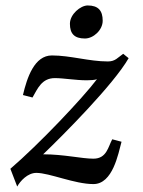

<svg xmlns="http://www.w3.org/2000/svg" viewBox="-20 -661 524 703"><path d="M18 -43 43 22C54 2 81 -28 113 -28C161 -28 253 13 322 13C393 13 413 -98 425 -142L391 -151C376 -124 371 -80 322 -80C279 -80 214 -96 138 -96C214 -169 396 -352 451 -448L431 -464C411 -450 402 -436 375 -436C306 -436 238 -458 170 -458C106 -458 79 -377 64 -313L99 -304C118 -337 133 -375 181 -375C213 -375 257 -367 298 -367C311 -367 327 -368 335 -371C283 -302 123 -133 18 -43ZM236 -574C236 -538 252 -520 291 -520C322 -520 356 -551 356 -585C356 -622 340 -641 301 -641C275 -641 236 -609 236 -574Z"/></svg>

Font: KpRoman
Style: SemiboldItalic
Weight: 600
Italic angle: -11°
Version: Version 0.66